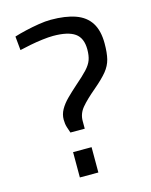

<svg xmlns="http://www.w3.org/2000/svg" viewBox="-108 -772 661 842"><g transform="rotate(-15 223.0 -351.5)"><path d="M160 -202Q156 -213 151 -229Q146 -245 146 -264Q146 -288 158 -309.5Q170 -331 191 -352Q212 -373 238 -396Q274 -427 293 -447.5Q312 -468 319 -487.5Q326 -507 326 -535Q326 -587 294.5 -609Q263 -631 196 -631Q176 -631 147.5 -627.5Q119 -624 91 -618.5Q63 -613 42 -608L36 -671Q58 -678 88 -685Q118 -692 149 -697Q180 -702 204 -702Q271 -702 316 -686Q361 -670 383.5 -634.5Q406 -599 406 -541Q406 -498 399 -470Q392 -442 372 -417.5Q352 -393 313 -360Q269 -323 247 -296.5Q225 -270 225 -237V-202ZM149 -1V-116H233V-1Z"/></g></svg>

Font: Cairo
Style: Regular
Weight: 400
Designer: Mohamed Gaber, Accademia di Belle Arti di Urbino
Foundry: Kief Type Foundry, Accademia di Belle Arti di Urbino
Version: Version 3.120